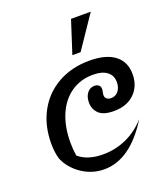

<svg xmlns="http://www.w3.org/2000/svg" viewBox="-130 -777 756 877"><g transform="rotate(-20 248.0 -339.0)"><path d="M48 -107Q38 -141 38 -182Q38 -271 75 -338.5Q112 -406 178.5 -443Q245 -480 331 -480Q411 -480 453.5 -447.5Q496 -415 496 -355Q496 -297 459 -261Q422 -225 359 -225Q308 -225 286 -246.5Q264 -268 264 -301Q264 -328 277.5 -346Q291 -364 313 -364Q326 -364 334 -357.5Q342 -351 342 -339Q342 -334 340 -324.5Q338 -315 338 -309Q338 -298 346 -291.5Q354 -285 367 -285Q389 -285 402.5 -302Q416 -319 416 -345Q416 -378 392 -396Q368 -414 324 -414Q264 -414 218 -382.5Q172 -351 147 -293Q122 -235 122 -158Q122 -125 127 -93Q170 -56 245 -56Q306 -56 359.5 -80.5Q413 -105 454 -151Q354 10 227 10Q168 10 119 -23Q70 -56 48 -107ZM318 -688H414L307 -530H267Z"/></g></svg>

Font: Srisakdi
Style: Bold
Weight: 700
Designer: Cadson Demak Co.,Ltd.
Foundry: Cadson Demak Co.,Ltd.
Version: Version 1.000